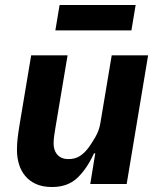

<svg xmlns="http://www.w3.org/2000/svg" viewBox="-20 -738 640 770"><path d="M362 -123H357Q328 -60 289.5 -24Q251 12 189 12Q151 12 124.5 0Q98 -12 81 -32.5Q64 -53 56 -80Q48 -107 48 -137Q48 -159 50.5 -182Q53 -205 59 -241L105 -516H251L202 -224Q200 -210 197.5 -195Q195 -180 195 -161Q195 -151 198 -140Q201 -129 208 -120Q215 -111 226.5 -105.5Q238 -100 255 -100Q281 -100 300 -112Q319 -124 336 -147Q347 -162 362.5 -188.5Q378 -215 383 -247L428 -516H574L488 0H342ZM219 -718H524L507 -616H202Z"/></svg>

Font: IBM Plex Mono
Style: Bold Italic
Weight: 700
Italic angle: -9°
Monospace: yes
Designer: Mike Abbink, Paul van der Laan, Pieter van Rosmalen
Foundry: Bold Monday
Version: Version 2.3